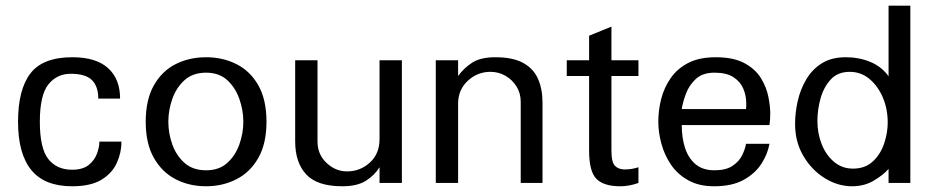

<svg xmlns="http://www.w3.org/2000/svg" viewBox="-20 -648 3306 680"><path d="M235.4 11.7Q137.7 11.7 90.8 -45.9Q43.9 -103.5 43.9 -216.8Q43.9 -331.1 87.9 -388.2Q131.8 -445.3 236.3 -445.3Q320.3 -445.3 362.8 -406.7Q405.3 -368.2 405.3 -298.8Q386.7 -298.8 367.2 -298.8Q347.7 -298.8 328.1 -298.8Q328.1 -341.8 305.7 -364.3Q283.2 -386.7 230.5 -386.7Q181.6 -386.7 151.4 -349.1Q121.1 -311.5 121.1 -216.8Q121.1 -123 150.9 -85Q180.7 -46.9 235.4 -46.9Q273.4 -46.9 294.4 -64Q315.4 -81.1 323.7 -104.5Q332 -127.9 332 -146.5Q351.6 -146.5 371.1 -146.5Q390.6 -146.5 410.2 -146.5Q410.2 -107.4 393.6 -70.8Q377 -34.2 338.9 -11.2Q300.8 11.7 235.4 11.7Z M710 11.7Q650.4 11.7 602.1 -13.2Q553.7 -38.1 524.9 -88.9Q496.1 -139.6 496.1 -216.8Q496.1 -294.9 524.9 -345.7Q553.7 -396.5 602.1 -420.9Q650.4 -445.3 710 -445.3Q768.6 -445.3 817.4 -420.9Q866.2 -396.5 895 -345.7Q923.8 -294.9 923.8 -216.8Q923.8 -139.6 895 -88.9Q866.2 -38.1 817.4 -13.2Q768.6 11.7 710 11.7ZM710 -44.9Q755.9 -44.9 784.7 -70.8Q813.5 -96.7 827.6 -136.2Q841.8 -175.8 841.8 -216.8Q841.8 -257.8 827.6 -297.9Q813.5 -337.9 784.7 -364.3Q755.9 -390.6 710 -390.6Q663.1 -390.6 633.8 -364.3Q604.5 -337.9 590.3 -297.9Q576.2 -257.8 576.2 -216.8Q576.2 -175.8 590.3 -136.2Q604.5 -96.7 633.8 -70.8Q663.1 -44.9 710 -44.9Z M1192.4 11.7Q1103.5 11.7 1064.5 -30.3Q1025.4 -72.3 1025.4 -147.5V-434.6H1104.5V-146.5Q1104.5 -101.6 1136.2 -71.3Q1168 -41 1209 -41Q1255.9 -41 1290 -72.3Q1324.2 -103.5 1324.2 -155.3V-434.6H1403.3V0H1324.2V-55.7Q1306.6 -27.3 1275.9 -7.8Q1245.1 11.7 1192.4 11.7Z M1523.4 0V-434.6H1602.5V-378.9Q1622.1 -406.2 1651.9 -425.8Q1681.6 -445.3 1734.4 -445.3Q1796.9 -445.3 1833.5 -424.8Q1870.1 -404.3 1885.7 -368.2Q1901.4 -332 1901.4 -285.2V0H1824.2V-288.1Q1824.2 -317.4 1809.6 -341.3Q1794.9 -365.2 1770.5 -379.4Q1746.1 -393.6 1716.8 -393.6Q1670.9 -393.6 1636.7 -361.8Q1602.5 -330.1 1602.5 -281.2V0Z M2176.8 11.7Q2118.2 11.7 2092.3 -14.6Q2066.4 -41 2066.4 -114.3V-378.9H1987.3V-434.6H2066.4V-521.5L2145.5 -553.7V-434.6H2241.2V-378.9H2145.5V-114.3Q2145.5 -73.2 2158.2 -60.5Q2170.9 -47.9 2192.4 -47.9Q2217.8 -47.9 2241.2 -55.7V0Q2208 11.7 2176.8 11.7Z M2508.8 11.7Q2455.1 11.7 2417 -9.8Q2378.9 -31.2 2356 -65.4Q2333 -99.6 2322.3 -139.6Q2311.5 -179.7 2311.5 -216.8Q2311.5 -257.8 2321.8 -297.9Q2332 -337.9 2355.5 -371.6Q2378.9 -405.3 2418 -425.3Q2457 -445.3 2514.6 -445.3Q2578.1 -445.3 2616.7 -424.3Q2655.3 -403.3 2674.8 -371.6Q2694.3 -339.8 2701.2 -305.7Q2708 -271.5 2708 -246.1Q2708 -224.6 2705.1 -205.1H2394.5Q2394.5 -160.2 2406.2 -124Q2418 -87.9 2443.4 -66.4Q2468.8 -44.9 2510.7 -44.9Q2550.8 -44.9 2574.2 -60.5Q2597.7 -76.2 2608.4 -98.1Q2619.1 -120.1 2622.1 -138.7H2705.1Q2699.2 -103.5 2677.2 -68.8Q2655.3 -34.2 2614.3 -11.2Q2573.2 11.7 2508.8 11.7ZM2394.5 -261.7H2622.1Q2623 -266.6 2623 -271.5Q2623 -276.4 2623 -281.2Q2623 -309.6 2612.3 -334.5Q2601.6 -359.4 2577.1 -375Q2552.7 -390.6 2510.7 -390.6Q2468.8 -390.6 2444.8 -368.7Q2420.9 -346.7 2409.7 -316.9Q2398.4 -287.1 2394.5 -261.7Z M2998 11.7Q2947.3 11.7 2900.9 -17.1Q2854.5 -45.9 2825.2 -95.7Q2795.9 -145.5 2795.9 -209Q2795.9 -249 2805.2 -290Q2814.5 -331.1 2835.4 -366.7Q2856.4 -402.3 2890.6 -423.8Q2924.8 -445.3 2975.6 -445.3Q3022.5 -445.3 3062.5 -428.7Q3102.5 -412.1 3127 -377.9V-627.9H3204.1V0H3127V-49.8Q3108.4 -28.3 3074.7 -8.3Q3041 11.7 2998 11.7ZM3001 -50.8Q3043.9 -50.8 3071.3 -76.2Q3098.6 -101.6 3111.3 -139.6Q3124 -177.7 3124 -213.9Q3124 -261.7 3106.9 -302.2Q3089.8 -342.8 3059.6 -368.2Q3029.3 -393.6 2989.3 -393.6Q2947.3 -393.6 2922.4 -366.7Q2897.5 -339.8 2886.2 -299.8Q2875 -259.8 2875 -219.7Q2875 -174.8 2890.6 -136.2Q2906.2 -97.7 2934.6 -74.2Q2962.9 -50.8 3001 -50.8Z"/></svg>

Font: Padauk
Style: Regular
Weight: 400
Designer: Debbi Hosken, Becca Hirsbrunner Spalinger
Foundry: SIL International
Version: Version 5.003